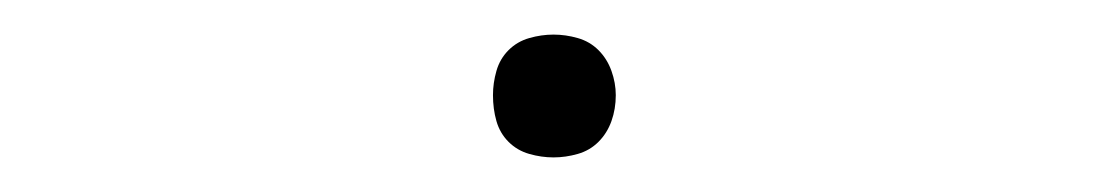

<svg xmlns="http://www.w3.org/2000/svg" viewBox="-20 -83 640 111"><path d="M300 8Q293 8 286 6Q279 4 274 -1Q269 -6 267 -13Q265 -20 265 -28Q265 -35 267 -42Q269 -49 274 -54Q279 -59 286 -61Q293 -63 300 -63Q307 -63 314 -61Q321 -59 326 -54Q331 -49 333.5 -42Q336 -35 336 -28Q336 -20 333.5 -13Q331 -6 326 -1Q321 4 314 6Q307 8 300 8Z"/></svg>

Font: Iosevka Slab Thin Extended
Style: Regular
Weight: 100
Width: 7
Monospace: yes
Designer: Belleve Invis
Foundry: Belleve Invis
Version: Version 11.1.1; ttfautohint (v1.8.3)